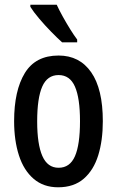

<svg xmlns="http://www.w3.org/2000/svg" viewBox="-20 -786 498 816"><path d="M417 -271Q417 -189 397.5 -126Q378 -63 336 -26.5Q294 10 227 10Q165 10 123 -26Q81 -62 60.5 -125.5Q40 -189 40 -271Q40 -401 85.5 -475.5Q131 -550 229 -550Q318 -550 367.5 -479Q417 -408 417 -271ZM138 -270Q138 -173 160 -123Q182 -73 229 -73Q277 -73 298.5 -122Q320 -171 320 -271Q320 -369 298.5 -418Q277 -467 229 -467Q181 -467 159.5 -418Q138 -369 138 -270ZM221 -766Q231 -744 246.5 -716Q262 -688 278.5 -661.5Q295 -635 308 -618V-606H244Q225 -623 198 -650.5Q171 -678 146.5 -707Q122 -736 109 -757V-766Z"/></svg>

Font: Noto Sans ExtraCondensed Medium
Style: Regular
Weight: 500
Width: 2
Designer: Monotype Design Team
Foundry: Monotype Imaging Inc.
Version: Version 2.013; ttfautohint (v1.8.4.7-5d5b)